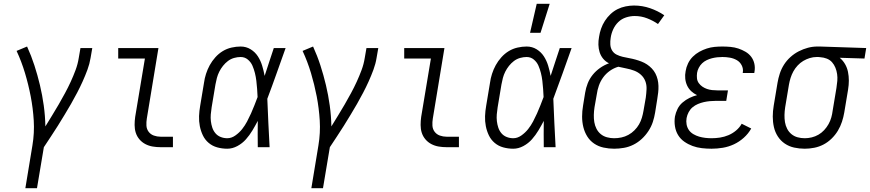

<svg xmlns="http://www.w3.org/2000/svg" viewBox="-20 -772 4563 1007"><path d="M113 215 150 -9Q161 -75 157 -140Q153 -205 141 -267Q129 -329 111 -389Q93 -449 67 -505L122 -528Q144 -480 160.5 -429Q177 -378 189.5 -325.5Q202 -273 209.5 -218.5Q217 -164 218 -109Q235 -137 253 -166Q271 -195 288 -224.5Q305 -254 321 -283.5Q337 -313 351 -343.5Q365 -374 376.5 -405Q388 -436 393 -468L402 -520H464L455 -468Q450 -437 438.5 -406Q427 -375 413.5 -345Q400 -315 384.5 -285.5Q369 -256 352.5 -227Q336 -198 318.5 -169.5Q301 -141 283.5 -112.5Q266 -84 247 -56Q228 -28 210 0L174 215Z M823 0Q801 0 780.5 -3.5Q760 -7 742 -16.5Q724 -26 711 -41.5Q698 -57 692 -76Q686 -95 686 -116.5Q686 -138 689 -159L740 -465H600V-520H811L750 -150Q747 -132 748 -113.5Q749 -95 759.5 -81Q770 -67 787 -61Q804 -55 822 -55H887V0Z M1172 8Q1145 8 1119.5 1Q1094 -6 1074.5 -22.5Q1055 -39 1044 -62Q1033 -85 1028 -110.5Q1023 -136 1024 -163Q1025 -190 1030 -218L1050 -338Q1053 -361 1060.5 -384.5Q1068 -408 1080 -430Q1092 -452 1109.5 -471.5Q1127 -491 1148.5 -504Q1170 -517 1194.5 -522.5Q1219 -528 1242 -528Q1271 -528 1294.5 -513.5Q1318 -499 1332.5 -476.5Q1347 -454 1355 -427.5Q1363 -401 1368 -374Q1380 -411 1392 -447.5Q1404 -484 1416 -520H1478Q1454 -453 1430.5 -386.5Q1407 -320 1382 -254Q1385 -191 1387.5 -127Q1390 -63 1394 0H1332Q1331 -34 1331.5 -68.5Q1332 -103 1332 -138Q1319 -113 1304 -88Q1289 -63 1270 -41.5Q1251 -20 1225 -6Q1199 8 1172 8ZM1172 -47Q1194 -47 1214.5 -61.5Q1235 -76 1250 -95Q1265 -114 1276 -135Q1287 -156 1296.5 -177Q1306 -198 1314.5 -220Q1323 -242 1331 -263Q1330 -285 1328.5 -306Q1327 -327 1324.5 -348Q1322 -369 1317 -389Q1312 -409 1304 -427.5Q1296 -446 1280 -459.5Q1264 -473 1242 -473Q1225 -473 1207.5 -468Q1190 -463 1175.5 -452Q1161 -441 1149.5 -426.5Q1138 -412 1130 -396Q1122 -380 1117.5 -363Q1113 -346 1110 -329L1090 -209Q1087 -190 1085.5 -172Q1084 -154 1086 -136.5Q1088 -119 1093.5 -102.5Q1099 -86 1110 -73Q1121 -60 1137.5 -53.5Q1154 -47 1172 -47Z M1613 215 1650 -9Q1661 -75 1657 -140Q1653 -205 1641 -267Q1629 -329 1611 -389Q1593 -449 1567 -505L1622 -528Q1644 -480 1660.5 -429Q1677 -378 1689.5 -325.5Q1702 -273 1709.5 -218.5Q1717 -164 1718 -109Q1735 -137 1753 -166Q1771 -195 1788 -224.5Q1805 -254 1821 -283.5Q1837 -313 1851 -343.5Q1865 -374 1876.5 -405Q1888 -436 1893 -468L1902 -520H1964L1955 -468Q1950 -437 1938.5 -406Q1927 -375 1913.5 -345Q1900 -315 1884.5 -285.5Q1869 -256 1852.5 -227Q1836 -198 1818.5 -169.5Q1801 -141 1783.5 -112.5Q1766 -84 1747 -56Q1728 -28 1710 0L1674 215Z M2323 0Q2301 0 2280.5 -3.5Q2260 -7 2242 -16.5Q2224 -26 2211 -41.5Q2198 -57 2192 -76Q2186 -95 2186 -116.5Q2186 -138 2189 -159L2240 -465H2100V-520H2311L2250 -150Q2247 -132 2248 -113.5Q2249 -95 2259.5 -81Q2270 -67 2287 -61Q2304 -55 2322 -55H2387V0Z M2672 8Q2645 8 2619.5 1Q2594 -6 2574.5 -22.5Q2555 -39 2544 -62Q2533 -85 2528 -110.5Q2523 -136 2524 -163Q2525 -190 2530 -218L2550 -338Q2553 -361 2560.5 -384.5Q2568 -408 2580 -430Q2592 -452 2609.5 -471.5Q2627 -491 2648.5 -504Q2670 -517 2694.5 -522.5Q2719 -528 2742 -528Q2771 -528 2794.5 -513.5Q2818 -499 2832.5 -476.5Q2847 -454 2855 -427.5Q2863 -401 2868 -374Q2880 -411 2892 -447.5Q2904 -484 2916 -520H2978Q2954 -453 2930.5 -386.5Q2907 -320 2882 -254Q2885 -191 2887.5 -127Q2890 -63 2894 0H2832Q2831 -34 2831.5 -68.5Q2832 -103 2832 -138Q2819 -113 2804 -88Q2789 -63 2770 -41.5Q2751 -20 2725 -6Q2699 8 2672 8ZM2672 -47Q2694 -47 2714.5 -61.5Q2735 -76 2750 -95Q2765 -114 2776 -135Q2787 -156 2796.5 -177Q2806 -198 2814.5 -220Q2823 -242 2831 -263Q2830 -285 2828.5 -306Q2827 -327 2824.5 -348Q2822 -369 2817 -389Q2812 -409 2804 -427.5Q2796 -446 2780 -459.5Q2764 -473 2742 -473Q2725 -473 2707.5 -468Q2690 -463 2675.5 -452Q2661 -441 2649.5 -426.5Q2638 -412 2630 -396Q2622 -380 2617.5 -363Q2613 -346 2610 -329L2590 -209Q2587 -190 2585.5 -172Q2584 -154 2586 -136.5Q2588 -119 2593.5 -102.5Q2599 -86 2610 -73Q2621 -60 2637.5 -53.5Q2654 -47 2672 -47ZM2760 -600 2795 -752H2863L2815 -600Z M3201 8Q3173 8 3145.5 2Q3118 -4 3096 -19Q3074 -34 3060 -56.5Q3046 -79 3039.5 -105.5Q3033 -132 3033 -160.5Q3033 -189 3038 -218L3049 -286Q3053 -311 3062.5 -335Q3072 -359 3088.5 -379.5Q3105 -400 3127 -415.5Q3149 -431 3174 -440Q3156 -449 3143.5 -464Q3131 -479 3125 -498Q3119 -517 3118.5 -537.5Q3118 -558 3122 -579Q3125 -600 3132.5 -621.5Q3140 -643 3152.5 -662.5Q3165 -682 3182 -698Q3199 -714 3219 -724Q3239 -734 3261.5 -738.5Q3284 -743 3305 -743Q3349 -743 3389.5 -729Q3430 -715 3464 -692L3431 -646Q3405 -664 3374 -676Q3343 -688 3309 -688Q3286 -688 3263 -680.5Q3240 -673 3223 -656.5Q3206 -640 3196 -618Q3186 -596 3183 -574Q3180 -556 3181 -538.5Q3182 -521 3190.5 -507Q3199 -493 3214 -485.5Q3229 -478 3246 -474Q3263 -470 3280 -467Q3297 -464 3313 -459.5Q3329 -455 3344.5 -449Q3360 -443 3373.5 -434Q3387 -425 3398.5 -413Q3410 -401 3417.5 -386.5Q3425 -372 3429 -355.5Q3433 -339 3433.5 -321.5Q3434 -304 3432 -286.5Q3430 -269 3427 -251L3416 -182Q3412 -157 3404 -132.5Q3396 -108 3381 -85Q3366 -62 3346 -43.5Q3326 -25 3302 -13Q3278 -1 3252 3.5Q3226 8 3201 8ZM3201 -47Q3220 -47 3239 -51Q3258 -55 3275.5 -64.5Q3293 -74 3307.5 -88.5Q3322 -103 3331.5 -119.5Q3341 -136 3346.5 -154.5Q3352 -173 3355 -191L3367 -260Q3370 -282 3371 -304.5Q3372 -327 3364.5 -346.5Q3357 -366 3341.5 -380Q3326 -394 3306 -401.5Q3286 -409 3265 -413Q3244 -417 3223 -422Q3199 -415 3178.5 -400.5Q3158 -386 3143.5 -366Q3129 -346 3121 -323Q3113 -300 3110 -277L3098 -209Q3095 -189 3094.5 -169.5Q3094 -150 3097 -131.5Q3100 -113 3108.5 -96.5Q3117 -80 3131 -68.5Q3145 -57 3163.5 -52Q3182 -47 3201 -47Z M3712 8Q3686 8 3660.5 5Q3635 2 3612 -6.5Q3589 -15 3569 -29Q3549 -43 3536.5 -63.5Q3524 -84 3520 -109.5Q3516 -135 3520 -161Q3524 -181 3533.5 -200.5Q3543 -220 3560 -234.5Q3577 -249 3596.5 -258.5Q3616 -268 3636 -273Q3619 -281 3605.5 -293.5Q3592 -306 3584 -323Q3576 -340 3574 -359.5Q3572 -379 3576 -399Q3579 -419 3588.5 -439Q3598 -459 3613.5 -474.5Q3629 -490 3648 -500.5Q3667 -511 3687 -517.5Q3707 -524 3727.5 -526Q3748 -528 3769 -528Q3790 -528 3811.5 -526Q3833 -524 3852.5 -517.5Q3872 -511 3890 -500.5Q3908 -490 3920 -474Q3932 -458 3936.5 -437.5Q3941 -417 3937 -395L3936 -389H3875L3876 -392Q3879 -412 3870 -429.5Q3861 -447 3844.5 -456.5Q3828 -466 3808.5 -469.5Q3789 -473 3769 -473Q3755 -473 3741.5 -471.5Q3728 -470 3714 -466.5Q3700 -463 3686.5 -456.5Q3673 -450 3662.5 -440Q3652 -430 3645 -416.5Q3638 -403 3636 -390Q3634 -375 3635.5 -361Q3637 -347 3645 -336Q3653 -325 3664 -317.5Q3675 -310 3688 -305.5Q3701 -301 3715 -299.5Q3729 -298 3743 -298H3798L3789 -243H3734Q3719 -243 3703 -241.5Q3687 -240 3671.5 -236.5Q3656 -233 3640.5 -226.5Q3625 -220 3612.5 -209.5Q3600 -199 3592 -184Q3584 -169 3581 -153Q3578 -136 3581 -119.5Q3584 -103 3593 -90Q3602 -77 3616.5 -68.5Q3631 -60 3646.5 -55.5Q3662 -51 3678.5 -49Q3695 -47 3712 -47Q3734 -47 3756.5 -50.5Q3779 -54 3800.5 -63Q3822 -72 3840.5 -87.5Q3859 -103 3870 -123L3920 -98Q3905 -71 3881 -49.5Q3857 -28 3829 -15Q3801 -2 3771 3Q3741 8 3712 8Z M4201 8Q4172 8 4145 2Q4118 -4 4096 -19Q4074 -34 4059.5 -56.5Q4045 -79 4039 -105.5Q4033 -132 4033 -160.5Q4033 -189 4038 -218L4058 -338Q4062 -362 4070 -386.5Q4078 -411 4092 -433Q4106 -455 4126 -473Q4146 -491 4169.5 -503Q4193 -515 4217.5 -521.5Q4242 -528 4267 -528H4281L4523 -520L4514 -465L4384 -469Q4401 -455 4412 -436Q4423 -417 4427.5 -395Q4432 -373 4432 -349.5Q4432 -326 4428 -302L4408 -182Q4404 -158 4396 -133.5Q4388 -109 4374.5 -86.5Q4361 -64 4341.5 -45Q4322 -26 4299 -14Q4276 -2 4250.5 3Q4225 8 4201 8ZM4201 -47Q4219 -47 4237.5 -51.5Q4256 -56 4272.5 -65.5Q4289 -75 4302.5 -89.5Q4316 -104 4325.5 -121Q4335 -138 4340 -156Q4345 -174 4347 -191L4367 -311Q4370 -330 4371.5 -348Q4373 -366 4370.5 -383.5Q4368 -401 4361.5 -417Q4355 -433 4344 -445.5Q4333 -458 4316.5 -464.5Q4300 -471 4282 -472L4272 -473H4263Q4245 -473 4227 -467.5Q4209 -462 4193 -452.5Q4177 -443 4163.5 -428.5Q4150 -414 4141 -397.5Q4132 -381 4126.5 -363.5Q4121 -346 4118 -329L4098 -209Q4095 -189 4094.5 -169.5Q4094 -150 4097 -131.5Q4100 -113 4108.5 -96.5Q4117 -80 4131 -68.5Q4145 -57 4163 -52Q4181 -47 4201 -47Z"/></svg>

Font: Iosevka Curly Light
Style: Italic
Weight: 300
Italic angle: -9°
Monospace: yes
Designer: Belleve Invis
Foundry: Belleve Invis
Version: Version 22.1.2; ttfautohint (v1.8.4)